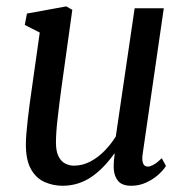

<svg xmlns="http://www.w3.org/2000/svg" viewBox="-20 -586 592 616"><path d="M180.5 10Q150.5 10 123.2 -2Q96 -14 79.5 -43Q63 -72 63 -123Q63 -138 64.8 -159.2Q66.5 -180.5 69.2 -204.2Q72 -228 75 -251Q78 -274 81 -294L107.5 -481.5L59.5 -506L66.5 -542.5L192.5 -565.5L212 -554.5L176.5 -300Q173 -274 170 -249.5Q167 -225 164.5 -203Q162 -181 160.8 -162.5Q159.5 -144 159.5 -129Q159.5 -100 168 -83.8Q176.5 -67.5 189.8 -61Q203 -54.5 217 -54.5Q245 -54.5 270 -67.8Q295 -81 315.8 -102.5Q336.5 -124 351.5 -148L412 -559.5H505.5L437.5 -90.5Q435 -72 439 -61.8Q443 -51.5 455 -51.5Q461 -51.5 471.5 -56.8Q482 -62 499 -78.5L512.5 -53.5Q503 -38.5 486.2 -24Q469.5 -9.5 447.8 0.2Q426 10 401 10Q373 10 360 -4.2Q347 -18.5 345 -43Q344.5 -47.5 344.8 -53.8Q345 -60 345.2 -66.8Q345.5 -73.5 346.5 -80Q347.5 -86.5 348 -93H346.5Q330.5 -70.5 312.5 -51.8Q294.5 -33 274.2 -19Q254 -5 230.5 2.5Q207 10 180.5 10Z"/></svg>

Font: Merriweather 24pt SemiCondensed
Style: Italic
Weight: 400
Width: 4
Italic angle: -7.8°
Designer: Eben Sorkin
Foundry: Eben Sorkin
Version: Version 2.101